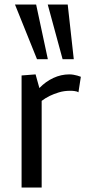

<svg xmlns="http://www.w3.org/2000/svg" viewBox="-20 -844 399 864"><path d="M292 -509.3Q301.8 -509.3 311 -507.6Q320.3 -505.9 327.6 -503.9Q336.4 -501.5 343.8 -498.5L333 -428.7Q331.1 -430.2 326.2 -432.1Q322.3 -433.1 314.9 -434.3Q307.6 -435.5 295.9 -435.5Q268.1 -435.5 244.6 -428.2Q221.2 -420.9 204.1 -412.6Q184.1 -402.8 167.5 -390.1V0H77.1V-504.4L140.1 -509.3L157.2 -447.8Q185.5 -477.1 220.2 -493.2Q254.9 -509.3 292 -509.3ZM195.3 -577.6H146.5L47.4 -823.7H142.6ZM312 -577.6H261.7L194.8 -823.7H284.7Z"/></svg>

Font: Mako
Style: Regular
Weight: 400
Designer: vernon adams
Foundry: vernon adams
Version: Version 1.000